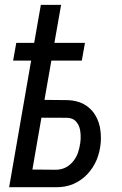

<svg xmlns="http://www.w3.org/2000/svg" viewBox="-20 -781 508 801"><path d="M194.3 -528.3H321.3L334.5 -602.1H207L234.9 -760.7H150.4L122.6 -602.1H47.9L34.7 -528.3H109.9L18.1 0H211.9C239.3 0.5 264.2 -3.9 286.6 -13.7C308.6 -23.4 328.1 -37.1 344.2 -54.2C360.4 -71.3 373.5 -91.3 383.3 -114.3C392.6 -137.2 398.4 -161.6 400.4 -188C401.9 -211.4 400.4 -233.4 396 -254.4C391.1 -275.4 382.8 -293.5 371.6 -309.6C360.4 -325.2 345.7 -337.9 327.6 -347.7C309.6 -356.9 288.1 -362.3 263.2 -363.3L165.5 -364.3ZM115.2 -73.7 152.8 -290 261.7 -289.6C274.9 -288.6 285.6 -284.7 293.5 -277.8C300.8 -270.5 306.6 -262.2 310.5 -252C314 -241.7 315.9 -230.5 316.4 -218.8C316.9 -206.5 316.4 -195.3 314.9 -184.6C313 -170.4 309.6 -156.7 305.2 -143.6C300.3 -130.4 293.9 -118.7 285.6 -108.4C277.3 -98.1 267.1 -89.4 255.4 -83C243.2 -76.7 229.5 -73.2 213.9 -72.8Z"/></svg>

Font: Roboto Condensed
Style: Italic
Weight: 400
Designer: Google
Version: Version 1.000;PS 001.000;hotconv 1.0.88;makeotf.lib2.5.64775